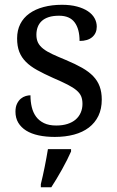

<svg xmlns="http://www.w3.org/2000/svg" viewBox="-20 -565 491 806"><path d="M210 9.8Q172.4 9.8 141.8 3.2Q111.3 -3.4 89.8 -16.8Q68.4 -30.3 56.6 -50Q44.9 -69.8 44.9 -96.2Q44.9 -116.2 51.5 -129.6Q58.1 -143.1 67.6 -150.9Q77.1 -158.7 88.1 -161.9Q99.1 -165 107.9 -165Q107.9 -138.7 113.3 -115.7Q118.7 -92.8 131.3 -75.4Q144 -58.1 164.8 -48.1Q185.5 -38.1 215.8 -38.1Q242.7 -38.1 263.2 -44.7Q283.7 -51.3 297.6 -63.2Q311.5 -75.2 318.8 -92Q326.2 -108.9 326.2 -128.9Q326.2 -147.5 320.6 -160.9Q314.9 -174.3 301 -186Q287.1 -197.8 263.2 -210Q239.3 -222.2 203.1 -237.8Q164.6 -254.9 136 -270.8Q107.4 -286.6 88.9 -305.2Q70.3 -323.7 61 -347.4Q51.8 -371.1 51.8 -403.8Q51.8 -438 65.2 -464.4Q78.6 -490.7 103.5 -508.5Q128.4 -526.4 163.1 -535.6Q197.8 -544.9 240.2 -544.9Q275.9 -544.9 303.2 -537.6Q330.6 -530.3 349.1 -517.8Q367.7 -505.4 377 -488.5Q386.2 -471.7 386.2 -453.1Q386.2 -425.8 367.4 -409.4Q348.6 -393.1 314 -393.1Q314 -443.4 293.2 -471.2Q272.5 -499 228 -499Q202.6 -499 184.6 -493.2Q166.5 -487.3 155 -476.6Q143.6 -465.8 138.2 -451.2Q132.8 -436.5 132.8 -418.9Q132.8 -399.9 139.6 -386Q146.5 -372.1 161.4 -360.4Q176.3 -348.6 200 -337.6Q223.6 -326.7 256.8 -313Q296.4 -296.4 324.7 -280.3Q353 -264.2 371.3 -245.1Q389.6 -226.1 398.4 -202.1Q407.2 -178.2 407.2 -147Q407.2 -107.9 393.1 -78.6Q378.9 -49.3 353 -29.5Q327.1 -9.8 290.8 0Q254.4 9.8 210 9.8ZM151.4 208Q159.7 174.8 167.5 136Q175.3 97.2 181.2 61H278.3V70.8Q271.5 86.4 261.7 106Q252 125.5 240.5 146Q229 166.5 217.3 186Q205.6 205.6 195.3 221.2H151.4Z"/></svg>

Font: Droid Serif
Style: Regular
Weight: 400
Designer: Monotype Design team
Foundry: Monotype Imaging Inc.
Version: Version 1.03